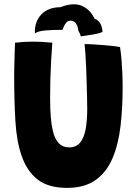

<svg xmlns="http://www.w3.org/2000/svg" viewBox="-20 -873 646 908"><path d="M297 15.5Q208 15.5 157.2 -24.5Q106.5 -64.5 81.5 -138.5Q58.5 -205 52.8 -300.2Q47 -395.5 47 -515.5Q47 -534 47.5 -554Q48 -574 48.5 -594.8Q49 -615.5 49.8 -635Q50.5 -654.5 51 -671Q71.5 -673.5 92.5 -674.8Q113.5 -676 132.5 -676Q158 -676 183 -674.5Q208 -673 227.5 -671Q224.5 -633.5 222 -589.5Q219.5 -545.5 218.2 -499.8Q217 -454 217 -411Q217 -361 220 -322.2Q223 -283.5 229.5 -256Q239 -215 258 -195.5Q277 -176 307 -176Q340 -176 358.8 -198.5Q377.5 -221 385 -262Q392.5 -303 392.5 -357.5Q392.5 -377.5 391.8 -409.2Q391 -441 390 -478.2Q389 -515.5 387.5 -552Q386 -588.5 384 -618.2Q382 -648 380 -664.5Q400 -664.5 426.2 -662.8Q452.5 -661 478.2 -659Q504 -657 523 -654.5Q542 -652 547.5 -650.5Q552 -624 554.5 -592.8Q557 -561.5 558.5 -528Q560 -494.5 560 -461Q560 -361.5 549.8 -275Q539.5 -188.5 511.5 -123.2Q483.5 -58 431.5 -21.2Q379.5 15.5 297 15.5ZM145 -715Q142.5 -769.5 174.8 -804Q207 -838.5 266 -839Q324.5 -862 364.5 -846.5Q404.5 -831 427 -785Q446 -777 454.5 -761.5Q463 -746 465 -722Q454 -716.5 434.8 -712.8Q415.5 -709 395.8 -706Q376 -703 362.5 -701Q360 -709 357.2 -715.2Q354.5 -721.5 351 -727Q348 -747.5 342 -757.8Q336 -768 328 -771.5Q316 -778.5 302.2 -773Q288.5 -767.5 275.5 -732Q226 -732 192.5 -728.8Q159 -725.5 145 -715Z"/></svg>

Font: Grandstander Thin
Style: Bold
Weight: 700
Version: Version 1.200